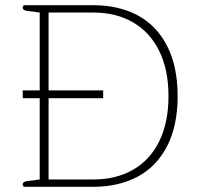

<svg xmlns="http://www.w3.org/2000/svg" viewBox="-20 -715 755 735"><path d="M67 -9Q67 -20 86 -22L132 -28V-339H67V-369H132V-667L86 -673Q67 -675 67 -686Q67 -695 75 -695H338Q434 -695 506.5 -656.5Q579 -618 619.5 -539.5Q660 -461 660 -347Q660 -233 619.5 -155Q579 -77 506.5 -38.5Q434 0 338 0H75Q67 0 67 -9ZM338 -28Q424 -28 489 -65Q554 -102 589.5 -174Q625 -246 625 -347Q625 -448 589.5 -520Q554 -592 489 -629.5Q424 -667 338 -667H166V-369H375V-339H166V-28Z"/></svg>

Font: Maitree ExtraLight
Style: Regular
Weight: 275
Designer: CadsonDemak Team
Foundry: CadsonDemak
Version: Version 1.003